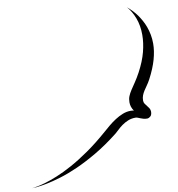

<svg xmlns="http://www.w3.org/2000/svg" viewBox="-330 -938 1077 1161"><g transform="rotate(-10 208.0 -357.0)"><path d="M263.7 -127.9Q280.8 -143.1 301.3 -160.2Q321.8 -177.2 344.5 -191.9Q367.2 -206.5 391.4 -216.1Q415.5 -225.6 440.4 -225.6Q445.8 -225.6 450.2 -225.1Q454.6 -224.6 460 -223.6Q450.2 -237.8 446.3 -251Q442.4 -264.2 442.4 -277.3Q442.4 -297.9 449 -314.2Q455.6 -330.6 467.3 -348.6Q479 -366.7 494.6 -389.4Q510.3 -412.1 528.3 -445.3Q561.5 -507.3 575.7 -562.3Q589.8 -617.2 589.8 -666Q589.8 -722.7 572.5 -768.8Q555.2 -814.9 527.3 -845.7Q560.1 -819.3 586.4 -783.2Q597.2 -767.6 607.9 -748.5Q618.7 -729.5 627 -706.8Q635.3 -684.1 640.4 -658Q645.5 -631.8 645.5 -602.5Q645.5 -557.6 630.9 -505.6Q616.2 -453.6 584 -392.6Q573.7 -373.5 563.2 -359.1Q552.7 -344.7 544.4 -331.5Q536.1 -318.4 530.8 -304.7Q525.4 -291 525.4 -273.4Q525.4 -262.2 531 -253.7Q536.6 -245.1 543.5 -237.1Q550.3 -229 555.9 -220Q561.5 -210.9 561.5 -198.2Q561.5 -188.5 557.9 -179.7Q554.2 -170.9 543 -165Q538.6 -162.6 535.9 -162.4Q533.2 -162.1 530.3 -162.1Q518.6 -162.1 508.8 -164.8Q499 -167.5 491 -170.9Q482.9 -174.3 475.6 -177Q468.3 -179.7 461.9 -179.7Q436.5 -179.7 415.5 -170.9Q394.5 -162.1 377.7 -149.9Q360.8 -137.7 348.1 -125.2Q335.4 -112.8 326.2 -105.5Q253.4 -48.3 185.8 -8.5Q118.2 31.2 59.1 57.4Q0 83.5 -49.6 98.4Q-99.1 113.3 -136.5 120.6Q-173.8 127.9 -197.5 129.9Q-221.2 131.8 -228.5 131.8Q-220.7 130.9 -199.7 127.7Q-178.7 124.5 -146 115Q-113.3 105.5 -70.3 88.1Q-27.3 70.8 24.9 42.2Q77.1 13.7 137.2 -28.1Q197.3 -69.8 263.7 -127.9Z"/></g></svg>

Font: Meie Script
Style: Regular
Weight: 400
Version: Version 1.001